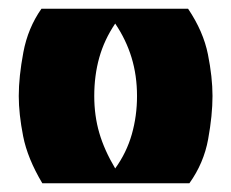

<svg xmlns="http://www.w3.org/2000/svg" viewBox="-20 -420 530 440"><path d="M77 0Q43 -57 33 -108Q23 -159 23 -200Q23 -244 33.5 -300Q44 -356 75 -400H411Q446 -348 456.5 -295.5Q467 -243 467 -200Q467 -156 457 -101Q447 -46 414 0ZM244 -34Q270 -70 282 -112Q294 -154 294 -200Q294 -247 281.5 -288Q269 -329 244 -366Q219 -329 207.5 -288Q196 -247 196 -200Q196 -155 207.5 -115.5Q219 -76 244 -34Z"/></svg>

Font: Tac One
Style: Regular
Weight: 400
Designer: Oluseyi Olusanya, David Udoh, Eyiyemi Adegbite, Mirko Velimirović
Version: Version 1.003; ttfautohint (v1.8.4.7-5d5b)